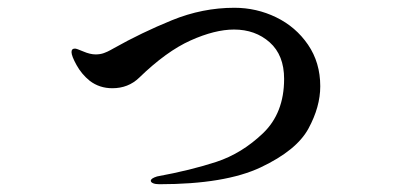

<svg xmlns="http://www.w3.org/2000/svg" viewBox="-20 -468 1040 494"><path d="M368 -3Q368 -9 384 -14Q471 -30 536.5 -51.5Q602 -73 656.5 -125Q711 -177 711 -265Q711 -326 674 -359Q637 -392 582 -392Q533 -392 470.5 -364Q408 -336 338 -268Q310 -241 269 -241Q236 -241 211 -260Q190 -277 177 -300.5Q164 -324 164 -334Q164 -343 173 -343Q177 -343 194.5 -335.5Q212 -328 226 -328Q238 -328 247.5 -331.5Q257 -335 264 -339Q271 -343 273 -344Q344 -384 422.5 -416Q501 -448 583 -448Q640 -448 690.5 -423.5Q741 -399 772.5 -353Q804 -307 804 -246Q804 -193 773.5 -137Q743 -81 651 -37.5Q559 6 390 6Q380 6 374 3.5Q368 1 368 -3Z"/></svg>

Font: Shippori Antique B1
Style: Regular
Weight: 400
Designer: FONTDASU
Foundry: FONTDASU / Google Inc. / but / Adobe
Version: Version 2.001